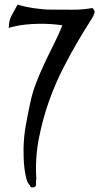

<svg xmlns="http://www.w3.org/2000/svg" viewBox="-20 -666 434 840"><path d="M57 -646Q89 -636 129.5 -630Q170 -624 203 -624Q248 -624 294.5 -623.5Q341 -623 385 -631Q387 -629 390.5 -623.5Q394 -618 394 -615L393 -610Q393 -602 372.5 -570Q352 -538 322 -487.5Q292 -437 257.5 -370Q223 -303 195 -225Q167 -147 150 -60Q133 27 139 117Q136 125 137.5 136.5Q139 148 131 153L120 154Q112 154 112 146Q101 137 95.5 116Q90 95 87 71Q84 47 83.5 23.5Q83 0 83 -14Q84 -68 92.5 -115.5Q101 -163 112 -215Q122 -262 138.5 -304.5Q155 -347 174.5 -388.5Q194 -430 214.5 -470.5Q235 -511 253 -555Q229 -559 205 -560.5Q181 -562 156 -562Q121 -562 87 -558Q53 -554 18 -544L19 -551Q19 -577 32 -600.5Q45 -624 57 -646Z"/></svg>

Font: Teutonic
Style: Regular
Weight: 400
Designer: Peter Wiegel
Foundry: Peter Wiegel
Version: 1.000